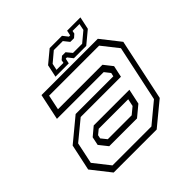

<svg xmlns="http://www.w3.org/2000/svg" viewBox="-177 -830 980 980"><g transform="rotate(-45 313.0 -340.0)"><path d="M100.5 0 19.5 -103 50 -245.5 174.5 -348.5H446.5L451 -368L427 -398.5H89.5L119.5 -540H526L607 -437L536 -103L411 0ZM179.5 -111 142.5 -157.5 152 -203 198.5 -242H456L438.5 -159.5L380 -111ZM122 -30H403L511 -119.5L575.5 -422.5L506 -510.5H145L128 -429.5H449L486 -382.5L472.5 -319.5H182L77.5 -233.5L53 -117.5ZM199.5 -141.5H372L409 -172L417.5 -212H204.5L179 -191L175 -172ZM236.5 -556 251 -624 318.5 -680H407.5L429.5 -652H438.5L444.5 -680H540.5L526 -612L458.5 -556H369.5L347.5 -584H338.5L332.5 -556ZM265 -577H315L318 -593L335.5 -608H361L385.5 -578.5H451.5L506 -624L513 -659.5H463L460 -643.5L442.5 -628H415.5L391.5 -658H326.5L272.5 -612.5Z"/></g></svg>

Font: Tourney Thin Light
Style: Italic
Weight: 300
Italic angle: -12°
Version: Version 1.015